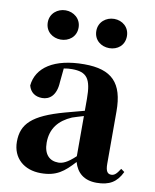

<svg xmlns="http://www.w3.org/2000/svg" viewBox="-91 -884 782 970"><g transform="rotate(10 300.0 -399.0)"><path d="M167 -665C208 -665 246 -692 246 -740C246 -786 208 -815 167 -815C126 -815 88 -786 88 -740C88 -692 126 -665 167 -665ZM416 -665C458 -665 494 -692 494 -740C494 -786 458 -815 416 -815C375 -815 337 -786 337 -740C337 -692 375 -665 416 -665ZM471 16C536 16 574 -7 600 -62L582 -75C563 -45 552 -37 537 -37C518 -37 508 -50 508 -88V-357C508 -502 449 -563 307 -563C152 -563 65 -503 56 -410C65 -376 90 -358 126 -358C164 -358 198 -384 201 -453L208 -524C223 -527 236 -528 250 -528C326 -528 350 -497 350 -393V-332L253 -306C90 -261 39 -210 39 -119C39 -35 99 17 185 17C265 17 303 -14 354 -70C369 -17 406 16 471 16ZM350 -99C309 -60 284 -51 263 -51C218 -51 188 -80 188 -140C188 -213 227 -259 292 -287C306 -292 327 -298 350 -305Z"/></g></svg>

Font: Noto Serif CJK SC Black
Style: Regular
Weight: 900
Designer: Ryoko NISHIZUKA 西塚涼子 (kana & ideographs); Frank Grießhammer (Latin, Greek & Cyrillic); Wenlong ZHANG 张文龙 (bopomofo); San
Foundry: Adobe
Version: Version 2.001;hotconv 1.1.0;makeotfexe 2.6.0